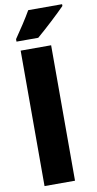

<svg xmlns="http://www.w3.org/2000/svg" viewBox="-105 -1083 535 1061"><g transform="rotate(-10 162.5 -552.5)"><path d="M325 -1029V-1039H135C110 -995 74 -941 41 -893V-879H163C214 -922 291 -994 325 -1029ZM226 -66V-826H55V-66Z"/></g></svg>

Font: Noto Sans Malayalam UI Condensed Black
Style: Regular
Weight: 900
Width: 3
Designer: Jelle Bosma - Monotype Design Team
Foundry: Monotype Imaging Inc.
Version: Version 2.104